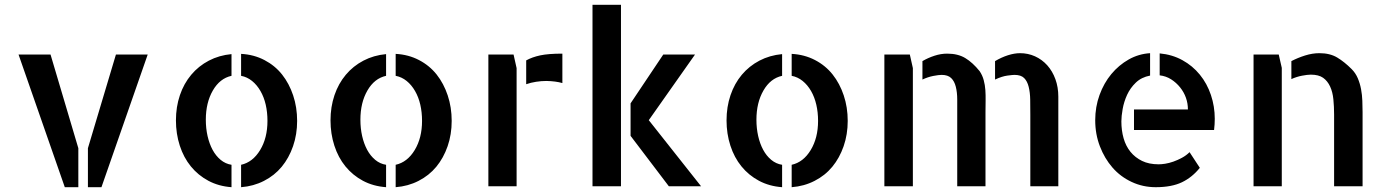

<svg xmlns="http://www.w3.org/2000/svg" viewBox="-20 -779 5798 803"><path d="M57.6 -550.8H191.4L307.6 -159.2V3.9H251ZM464.8 -550.8H597.7L404.3 3.9H347.7V-159.2Z M988.3 -553.7Q1042 -550.8 1085.9 -527.8Q1129.9 -504.9 1159.7 -467.3Q1189.5 -429.7 1206.1 -379.9Q1222.7 -330.1 1222.7 -273.4Q1222.7 -216.8 1205.6 -167.5Q1188.5 -118.2 1158.2 -81.5Q1127.9 -44.9 1084 -22.5Q1040 0 988.3 3.9V-89.8Q1037.1 -100.6 1067.9 -151.4Q1098.6 -202.1 1098.6 -273.4Q1098.6 -309.6 1091.3 -341.3Q1084 -373 1069.3 -398.4Q1054.7 -423.8 1034.2 -440.4Q1013.7 -457 988.3 -461.9ZM715.8 -275.4Q715.8 -332 732.4 -380.9Q749 -429.7 779.8 -466.3Q810.5 -502.9 853.5 -525.4Q896.5 -547.9 948.2 -552.7V-461.9Q899.4 -451.2 870.1 -400.4Q840.8 -349.6 840.8 -278.3Q840.8 -242.2 848.1 -210Q855.5 -177.7 869.1 -152.3Q882.8 -127 902.8 -110.4Q922.9 -93.8 948.2 -89.8V3.9Q894.5 0 851.6 -22.9Q808.6 -45.9 778.3 -83Q748 -120.1 731.9 -169.9Q715.8 -219.7 715.8 -275.4Z M1634.8 -553.7Q1688.5 -550.8 1732.4 -527.8Q1776.4 -504.9 1806.2 -467.3Q1835.9 -429.7 1852.5 -379.9Q1869.1 -330.1 1869.1 -273.4Q1869.1 -216.8 1852.1 -167.5Q1835 -118.2 1804.7 -81.5Q1774.4 -44.9 1730.5 -22.5Q1686.5 0 1634.8 3.9V-89.8Q1683.6 -100.6 1714.4 -151.4Q1745.1 -202.1 1745.1 -273.4Q1745.1 -309.6 1737.8 -341.3Q1730.5 -373 1715.8 -398.4Q1701.2 -423.8 1680.7 -440.4Q1660.2 -457 1634.8 -461.9ZM1362.3 -275.4Q1362.3 -332 1378.9 -380.9Q1395.5 -429.7 1426.3 -466.3Q1457 -502.9 1500 -525.4Q1543 -547.9 1594.7 -552.7V-461.9Q1545.9 -451.2 1516.6 -400.4Q1487.3 -349.6 1487.3 -278.3Q1487.3 -242.2 1494.6 -210Q1502 -177.7 1515.6 -152.3Q1529.3 -127 1549.3 -110.4Q1569.3 -93.8 1594.7 -89.8V3.9Q1541 0 1498 -22.9Q1455.1 -45.9 1424.8 -83Q1394.5 -120.1 1378.4 -169.9Q1362.3 -219.7 1362.3 -275.4Z M2127.9 -550.8 2140.6 -494.1V-195.3V-193.4V0H2022.5V-550.8ZM2180.7 -526.4Q2205.1 -540 2239.3 -547.4Q2273.4 -554.7 2332 -554.7V-431.6Q2304.7 -439.5 2265.6 -440.4Q2244.1 -440.4 2222.2 -437Q2200.2 -433.6 2180.7 -426.8Z M2693.4 -276.4 2912.1 0H2777.3L2617.2 -210.9V-346.7L2753.9 -550.8H2886.7ZM2458 0V-758.8H2577.1V0Z M3291 -553.7Q3344.7 -550.8 3388.7 -527.8Q3432.6 -504.9 3462.4 -467.3Q3492.2 -429.7 3508.8 -379.9Q3525.4 -330.1 3525.4 -273.4Q3525.4 -216.8 3508.3 -167.5Q3491.2 -118.2 3460.9 -81.5Q3430.7 -44.9 3386.7 -22.5Q3342.8 0 3291 3.9V-89.8Q3339.8 -100.6 3370.6 -151.4Q3401.4 -202.1 3401.4 -273.4Q3401.4 -309.6 3394 -341.3Q3386.7 -373 3372.1 -398.4Q3357.4 -423.8 3336.9 -440.4Q3316.4 -457 3291 -461.9ZM3018.6 -275.4Q3018.6 -332 3035.2 -380.9Q3051.8 -429.7 3082.5 -466.3Q3113.3 -502.9 3156.2 -525.4Q3199.2 -547.9 3251 -552.7V-461.9Q3202.1 -451.2 3172.9 -400.4Q3143.6 -349.6 3143.6 -278.3Q3143.6 -242.2 3150.9 -210Q3158.2 -177.7 3171.9 -152.3Q3185.5 -127 3205.6 -110.4Q3225.6 -93.8 3251 -89.8V3.9Q3197.3 0 3154.3 -22.9Q3111.3 -45.9 3081.1 -83Q3050.8 -120.1 3034.7 -169.9Q3018.6 -219.7 3018.6 -275.4Z M3785.2 -550.8 3797.9 -494.1V0H3678.7V-550.8ZM4246.1 -556.6Q4279.3 -556.6 4308.6 -543.5Q4337.9 -530.3 4359.9 -505.9Q4381.8 -481.4 4394 -447.8Q4406.2 -414.1 4406.2 -375V0H4289.1V-299.8Q4289.1 -333 4288.6 -362.8Q4288.1 -392.6 4282.2 -416Q4276.4 -439.5 4263.2 -452.6Q4250 -465.8 4222.7 -465.8Q4215.8 -465.8 4193.4 -462.9Q4170.9 -460 4141.6 -446.3V-523.4Q4168 -539.1 4195.3 -547.9Q4222.7 -556.6 4246.1 -556.6ZM4077.1 -481.4Q4088.9 -463.9 4094.2 -443.8Q4099.6 -423.8 4101.1 -402.3Q4102.5 -380.9 4102.1 -357.9Q4101.6 -335 4101.6 -309.6V0H3983.4V-299.8Q3983.4 -333 3983.4 -362.8Q3983.4 -392.6 3977.5 -416Q3971.7 -439.5 3958 -452.6Q3944.3 -465.8 3918 -465.8Q3906.2 -465.8 3883.3 -461.4Q3860.4 -457 3837.9 -446.3V-523.4Q3861.3 -537.1 3888.2 -545.9Q3915 -554.7 3941.4 -554.7Q3986.3 -554.7 4017.1 -536.1Q4047.9 -517.6 4077.1 -481.4Z M4830.1 -555.7Q4882.8 -550.8 4925.3 -527.3Q4967.8 -503.9 4998 -466.8Q5028.3 -429.7 5044.4 -381.8Q5060.5 -334 5060.5 -282.2Q5060.5 -258.8 5057.6 -235.4H4722.7V-321.3H4948.2Q4948.2 -346.7 4939.9 -370.1Q4931.6 -393.6 4915.5 -413.6Q4899.4 -433.6 4877.9 -447.3Q4856.4 -460.9 4830.1 -463.9ZM4826.2 -91.8Q4836.9 -91.8 4853 -94.2Q4869.1 -96.7 4887.2 -103Q4905.3 -109.4 4923.3 -119.1Q4941.4 -128.9 4955.1 -142.6L4998 -77.1Q4965.8 -37.1 4922.9 -16.6Q4879.9 3.9 4813.5 3.9Q4759.8 3.9 4712.9 -18.1Q4666 -40 4632.8 -78.1Q4599.6 -116.2 4580.1 -167Q4560.5 -217.8 4560.5 -276.4Q4560.5 -332 4578.6 -381.8Q4596.7 -431.6 4627.9 -469.2Q4659.2 -506.8 4700.7 -530.3Q4742.2 -553.7 4790 -556.6V-462.9Q4753.9 -456.1 4730.5 -433.6Q4707 -411.1 4693.8 -382.3Q4680.7 -353.5 4675.3 -323.2Q4669.9 -293 4669.9 -271.5Q4669.9 -233.4 4679.2 -200.7Q4688.5 -168 4708 -144Q4727.5 -120.1 4756.3 -106Q4785.2 -91.8 4826.2 -91.8Z M5328.1 -550.8 5340.8 -495.1V0H5222.7V-550.8ZM5632.8 -490.2Q5649.4 -473.6 5658.7 -451.7Q5668 -429.7 5672.4 -405.8Q5676.8 -381.8 5677.7 -357.4Q5678.7 -333 5678.7 -309.6V-19.5V0H5559.6V-299.8Q5559.6 -333 5556.6 -363.3Q5553.7 -393.6 5543 -417Q5532.2 -440.4 5513.7 -453.6Q5495.1 -466.8 5461.9 -466.8Q5448.2 -466.8 5425.3 -462.4Q5402.3 -458 5380.9 -448.2V-523.4Q5407.2 -537.1 5438 -546.9Q5468.8 -556.6 5498 -556.6Q5542 -556.6 5572.3 -538.6Q5602.5 -520.5 5632.8 -490.2Z"/></svg>

Font: Allerta
Style: Stencil
Weight: 400
Designer: Matt McInerney
Foundry: Matt McInerney
Version: Version 1.0